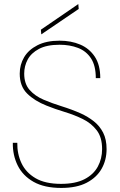

<svg xmlns="http://www.w3.org/2000/svg" viewBox="-20 -912 589 944"><path d="M281 12Q198 12 145 -18Q92 -48 67 -98.5Q42 -149 43 -210H65Q64 -156 85.5 -110Q107 -64 154.5 -36Q202 -8 280 -8Q351 -8 395.5 -31Q440 -54 461 -93Q482 -132 482 -179Q482 -237 455.5 -271.5Q429 -306 387.5 -326.5Q346 -347 298 -361.5Q250 -376 208 -393Q150 -416 113.5 -452Q77 -488 77 -550Q77 -594 98.5 -630.5Q120 -667 164 -689.5Q208 -712 273 -712Q329 -712 374 -693Q419 -674 446 -633.5Q473 -593 473 -528H451Q451 -589 427.5 -625Q404 -661 363.5 -676.5Q323 -692 273 -692Q210 -692 171.5 -671.5Q133 -651 116 -619Q99 -587 99 -550Q99 -500 125.5 -470Q152 -440 194 -422Q236 -404 284.5 -389Q333 -374 378 -354Q413 -338 441.5 -315.5Q470 -293 487 -260Q504 -227 504 -179Q504 -125 479.5 -82Q455 -39 406 -13.5Q357 12 281 12ZM183 -743 181 -766 365 -892 367 -868Z"/></svg>

Font: DM Sans 17pt Thin
Style: Regular
Weight: 250
Version: Version 4.004;gftools[0.9.30]